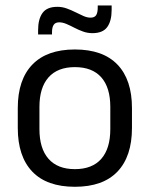

<svg xmlns="http://www.w3.org/2000/svg" viewBox="-20 -686 560 718"><path d="M260 12.5Q155 12.5 100.8 -44.2Q46.5 -101 46.5 -207.5V-282Q46.5 -388 101 -444.5Q155.5 -501 260 -501Q365 -501 419.2 -444.5Q473.5 -388 473.5 -282V-207.5Q473.5 -101 419.2 -44.2Q365 12.5 260 12.5ZM260 -53.5Q325 -53.5 358.8 -92Q392.5 -130.5 392.5 -203V-286.5Q392.5 -358.5 358.8 -396.8Q325 -435 260 -435Q195.5 -435 161.5 -396.8Q127.5 -358.5 127.5 -286.5V-203Q127.5 -130.5 161.5 -92Q195.5 -53.5 260 -53.5ZM325.5 -562Q307.5 -562 290.8 -568Q274 -574 258.2 -582.2Q242.5 -590.5 228.2 -596.5Q214 -602.5 201.5 -602.5Q187 -602.5 180.8 -593.2Q174.5 -584 174.5 -565.5V-557H122.5V-573.5Q122.5 -614.5 139 -637.5Q155.5 -660.5 194.5 -660.5Q213 -660.5 230 -654.2Q247 -648 262.5 -640.2Q278 -632.5 292 -626.2Q306 -620 318.5 -620Q333.5 -620 339.5 -629.2Q345.5 -638.5 345.5 -657.5V-665.5H397.5V-649Q397.5 -607.5 381 -584.8Q364.5 -562 325.5 -562Z"/></svg>

Font: Anek Gurmukhi Medium
Style: Regular
Weight: 400
Version: Version 1.003